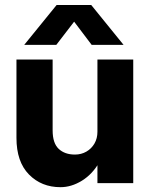

<svg xmlns="http://www.w3.org/2000/svg" viewBox="-20 -741 606 777"><path d="M209.1 -720.8 78.1 -559.5H207.9L280 -653.3L350.9 -559.5H480L349.2 -720.8ZM193 -213.3V-500H46.6V-183Q46.6 -86.5 97.1 -35Q147.6 16.5 224.9 16.5Q269 16.5 311.8 -9.9Q354.5 -36.3 382.2 -85.2Q409.9 -134.2 409.9 -201.8L374.3 -207.8Q374.3 -180.9 362.3 -160.2Q350.3 -139.4 329.7 -127.5Q309 -115.5 283.2 -115.5Q242.1 -115.5 217.5 -138.6Q193 -161.7 193 -213.3ZM519.2 0V-500H374.3V0Z"/></svg>

Font: Overused Grotesk Light
Style: Regular
Weight: 300
Designer: RandomMaerks
Version: Version 0.005